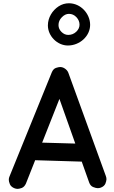

<svg xmlns="http://www.w3.org/2000/svg" viewBox="-20 -1115 712 1194"><path d="M67.4 54.7C74.7 58.1 82.5 59.6 89.8 59.6C96.2 59.6 105 57.6 115.7 53.7C126.5 49.3 134.8 40.5 141.1 26.9L198.7 -118.7L488.3 -109.9L534.7 20.5C540 34.7 548.3 43.9 559.6 48.3C570.8 52.7 580.1 55.2 587.4 55.2C593.8 55.2 600.6 54.2 606.9 51.8C621.1 46.4 630.4 38.1 635.3 27.3C639.6 16.1 642.1 6.8 642.1 -0.5C642.1 -7.3 640.6 -14.2 638.2 -20.5L404.8 -663.1C400.4 -674.3 392.1 -683.6 379.9 -690.9C371.6 -695.8 362.8 -698.2 353.5 -698.2C347.7 -698.2 339.4 -696.3 328.6 -692.9C317.4 -689.5 308.6 -680.2 302.2 -665.5L39.6 -19C36.1 -11.7 34.7 -4.4 34.7 2.9C34.7 9.8 36.6 18.6 41 29.3C44.9 40 53.7 48.3 67.4 54.7ZM448.2 -222.2 242.2 -228 349.6 -500ZM540.5 -960.4C540.5 -1029.3 482.4 -1094.7 408.7 -1094.7C385.7 -1094.7 364.7 -1088.4 344.7 -1075.7C305.2 -1049.8 277.8 -1005.4 277.8 -957C277.8 -890.6 336.4 -832 402.3 -832C475.6 -832 540.5 -890.1 540.5 -960.4ZM474.6 -961.4C474.6 -945.3 467.8 -930.7 454.1 -917.5C439.9 -904.3 423.3 -897.9 404.3 -897.9C388.7 -897.9 374.5 -904.3 362.3 -916.5C350.1 -928.7 343.8 -942.9 343.8 -959C343.8 -977.1 350.6 -993.7 364.7 -1007.8C378.4 -1022 393.1 -1028.8 408.7 -1028.8C426.8 -1028.8 441.9 -1022 455.1 -1008.3C468.3 -994.1 474.6 -978.5 474.6 -961.4Z"/></svg>

Font: Mikhak SemiBold
Style: Regular
Weight: 600
Designer: Amin Abedi
Version: Version 3.2